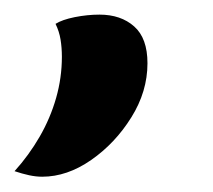

<svg xmlns="http://www.w3.org/2000/svg" viewBox="-69 -118 288 260"><path d="M-11.8 121.3Q-20.3 121.3 -29.6 119.3Q-38.8 117.3 -49.3 113.8Q-29.8 92.2 -15.3 67.1Q-0.8 42 7 14.6Q14.8 -12.8 14.8 -41.2Q14.8 -53.3 13 -64.4Q11.2 -75.5 6.2 -85.7Q15 -91.3 32.2 -94.8Q49.5 -98.2 65.7 -98.2Q94.7 -98.2 112.7 -82.2Q130.7 -66.3 130.7 -32.3Q130.7 6 108.8 41Q87 76 54.4 98.7Q21.8 121.3 -11.8 121.3Z"/></svg>

Font: Sansita Swashed Light
Style: Regular
Weight: 300
Designer: Pablo Cosgaya
Foundry: Omnibus-Type
Version: Version 1.003